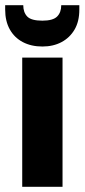

<svg xmlns="http://www.w3.org/2000/svg" viewBox="-30 -723 327 743"><path d="M277 -686Q277 -640 258.5 -608.5Q240 -577 208 -560Q176 -543 134 -543Q91 -543 58.5 -560Q26 -577 8 -609Q-10 -641 -10 -686V-703H60Q60 -675 75.5 -659Q91 -643 134 -643Q175 -643 191 -659Q207 -675 207 -703H277ZM56 -500H212V0H56Z"/></svg>

Font: Albert Sans ExtraBold
Style: Regular
Weight: 800
Designer: Andreas Rasmussen
Foundry: a.Foundry
Version: Version 1.025